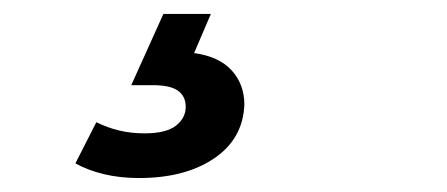

<svg xmlns="http://www.w3.org/2000/svg" viewBox="-20 -27 640 275"><path d="M179 228Q152 228 129 222.5Q106 217 88 207L118 148Q134 156 151 160Q168 164 187 164Q218 164 232 153Q246 142 246 126Q246 111 235 103Q224 95 199 95H168L214 -7H282L258 49Q294 54 312 74Q330 94 330 123Q328 172 286.5 200Q245 228 179 228Z"/></svg>

Font: MOST Montserrat SemiBold
Style: Italic
Weight: 600
Italic angle: -11.3°
Designer: Julieta Ulanovsky
Foundry: Julieta Ulanovsky
Version: Version 8.000;March 11, 2024;FontCreator 15.0.0.2926 64-bit